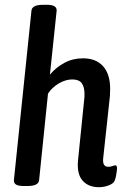

<svg xmlns="http://www.w3.org/2000/svg" viewBox="-20 -773 525 800"><path d="M392 7Q349 7 324.5 -20Q300 -47 305 -104L331 -360Q332 -366 332 -371.5Q332 -377 332 -382Q332 -411 320.5 -426.5Q309 -442 281 -442Q254 -442 226 -426Q198 -410 180 -383L143 -23Q141 2 95 2H79Q55 2 46 -4.5Q37 -11 38 -23L111 -728Q113 -753 159 -753H176Q218 -753 216 -728L188 -462Q213 -492 248 -511Q283 -530 326 -530Q380 -530 409.5 -497Q439 -464 439 -403Q439 -396 438.5 -388.5Q438 -381 438 -373L410 -114Q406 -78 431 -78Q441 -78 448 -81Q455 -84 460 -84Q470 -84 467 -63Q466 -53 463.5 -40.5Q461 -28 458 -21Q454 -9 434 -1Q414 7 392 7Z"/></svg>

Font: Asap Condensed Condensed Medium
Style: Italic
Weight: 500
Width: 3
Italic angle: -6°
Designer: Pablo Cosgaya
Foundry: Omnibus-Type
Version: Version 3.001; ttfautohint (v1.8.4.7-5d5b)